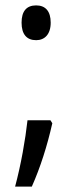

<svg xmlns="http://www.w3.org/2000/svg" viewBox="-20 -560 268 712"><path d="M60 -476C60 -433 79 -411 114 -411C145 -411 168 -432 168 -476C168 -518 149 -540 114 -540C78 -540 60 -518 60 -476ZM174 -103 167 -114H82C74 -42 58 50 36 132H98C130 60 155 -19 174 -103Z"/></svg>

Font: Noto Sans Thai Looped ExtraCondensed
Style: Regular
Weight: 400
Width: 2
Designer: Sasikarn Vongin, Ben Mitchell
Foundry: The Fontpad Ltd
Version: Version 1.001